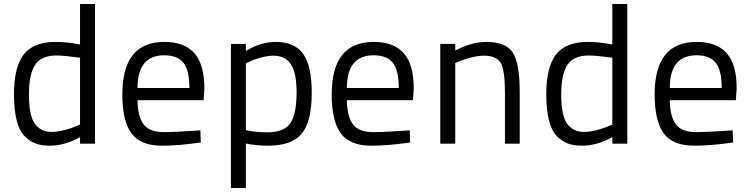

<svg xmlns="http://www.w3.org/2000/svg" viewBox="-20 -720 3757 962"><path d="M456 -700V0H381V-33Q304 10 229 10Q189 10 159.5 -0.5Q130 -11 103.5 -37.5Q77 -64 63.5 -117Q50 -170 50 -248Q50 -383 98.5 -446.5Q147 -510 259 -510Q316 -510 381 -497V-700ZM239 -59Q269 -59 304.5 -68.5Q340 -78 360 -87L381 -96V-431Q299 -442 263 -442Q187 -442 156 -395Q125 -348 125 -246Q125 -188 134 -149.5Q143 -111 160.5 -92.5Q178 -74 196 -66.5Q214 -59 239 -59Z M801 -58Q834 -58 880 -60.5Q926 -63 955 -65L984 -67L986 -6Q873 10 792 10Q683 10 638 -52.5Q593 -115 593 -247Q593 -510 803 -510Q904 -510 954 -453.5Q1004 -397 1004 -276L1000 -218H669Q670 -136 699.5 -97Q729 -58 801 -58ZM669 -279H929Q929 -368 899 -405.5Q869 -443 803 -443Q669 -443 669 -279Z M1137 222V-500H1212V-465Q1287 -510 1361 -510Q1456 -510 1499 -450Q1542 -390 1542 -256Q1542 -110 1491.5 -50Q1441 10 1324 10Q1263 10 1212 -1V222ZM1351 -441Q1322 -441 1287 -431.5Q1252 -422 1232 -412L1212 -402V-68Q1260 -57 1320 -57Q1402 -57 1434 -102Q1466 -147 1466 -258Q1466 -356 1437 -398.5Q1408 -441 1351 -441Z M1850 -58Q1883 -58 1929 -60.5Q1975 -63 2004 -65L2033 -67L2035 -6Q1922 10 1841 10Q1732 10 1687 -52.5Q1642 -115 1642 -247Q1642 -510 1852 -510Q1953 -510 2003 -453.5Q2053 -397 2053 -276L2049 -218H1718Q1719 -136 1748.5 -97Q1778 -58 1850 -58ZM1718 -279H1978Q1978 -368 1948 -405.5Q1918 -443 1852 -443Q1718 -443 1718 -279Z M2261 0H2186V-500H2261V-467Q2345 -510 2416 -510Q2516 -510 2550 -455.5Q2584 -401 2584 -260V0H2510V-259Q2510 -364 2490 -402.5Q2470 -441 2404 -441Q2375 -441 2339 -431.5Q2303 -422 2282 -413L2261 -404Z M3123 -700V0H3048V-33Q2971 10 2896 10Q2856 10 2826.5 -0.5Q2797 -11 2770.5 -37.5Q2744 -64 2730.5 -117Q2717 -170 2717 -248Q2717 -383 2765.5 -446.5Q2814 -510 2926 -510Q2983 -510 3048 -497V-700ZM2906 -59Q2936 -59 2971.5 -68.5Q3007 -78 3027 -87L3048 -96V-431Q2966 -442 2930 -442Q2854 -442 2823 -395Q2792 -348 2792 -246Q2792 -188 2801 -149.5Q2810 -111 2827.5 -92.5Q2845 -74 2863 -66.5Q2881 -59 2906 -59Z M3468 -58Q3501 -58 3547 -60.5Q3593 -63 3622 -65L3651 -67L3653 -6Q3540 10 3459 10Q3350 10 3305 -52.5Q3260 -115 3260 -247Q3260 -510 3470 -510Q3571 -510 3621 -453.5Q3671 -397 3671 -276L3667 -218H3336Q3337 -136 3366.5 -97Q3396 -58 3468 -58ZM3336 -279H3596Q3596 -368 3566 -405.5Q3536 -443 3470 -443Q3336 -443 3336 -279Z"/></svg>

Font: TitilliumText22L Rg
Style: Regular
Weight: 400
Designer: Campivisivi
Foundry: Campivisivi
Version: 1.000